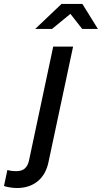

<svg xmlns="http://www.w3.org/2000/svg" viewBox="-159 -748 519 979"><path d="M-73 210.7Q-88.3 210.7 -107.3 207.8Q-126.3 205 -138.7 200.3L-121.3 118.7Q-112 121.7 -101 123.2Q-90 124.7 -75.3 124.7Q-47.7 124.7 -32 110.7Q-16.3 96.7 -10.3 66.7L112.3 -510.3H213.7L88.3 78.3Q75 142.3 32.8 176.5Q-9.3 210.7 -73 210.7ZM20.3 -600.3 154.7 -728H261L340.3 -600.3H260.3L200 -677.3L106 -600.3Z"/></svg>

Font: Red Hat Display VF
Style: Italic
Weight: 300
Italic angle: -12°
Designer: Pentagram, MCKL
Foundry: Pentagram, MCKL
Version: Version 1.010